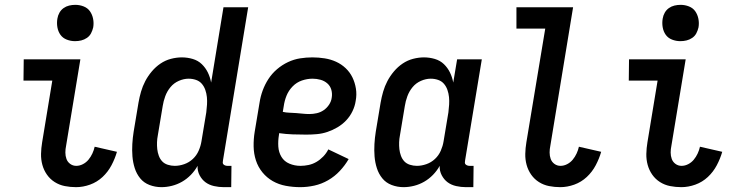

<svg xmlns="http://www.w3.org/2000/svg" viewBox="-20 -765 3040 793"><path d="M294 8Q270 8 247.5 3.5Q225 -1 206 -13Q187 -25 174 -43.5Q161 -62 155 -84Q149 -106 149.5 -129.5Q150 -153 154 -177L196 -432H77L78 -520H312L253 -163Q250 -149 250 -135Q250 -121 254.5 -108.5Q259 -96 270 -88Q281 -80 295 -80Q309 -80 322.5 -87Q336 -94 345.5 -105.5Q355 -117 361.5 -131Q368 -145 371 -159L463 -138Q455 -110 440.5 -82.5Q426 -55 403.5 -34Q381 -13 352 -2.5Q323 8 294 8ZM290 -595Q272 -595 255.5 -601.5Q239 -608 229.5 -621.5Q220 -635 217 -652.5Q214 -670 217 -688Q219 -701 225.5 -712.5Q232 -724 242.5 -731.5Q253 -739 265.5 -742Q278 -745 291 -745Q309 -745 325.5 -738.5Q342 -732 351.5 -718.5Q361 -705 364.5 -687.5Q368 -670 365 -652Q362 -639 356 -627.5Q350 -616 339 -608.5Q328 -601 315.5 -598Q303 -595 290 -595Z M647 8Q621 8 597.5 -1Q574 -10 559 -28.5Q544 -47 536.5 -70.5Q529 -94 527 -119Q525 -144 526.5 -170Q528 -196 532 -221L552 -341Q556 -364 562.5 -386.5Q569 -409 580 -430Q591 -451 607 -470Q623 -489 643 -502.5Q663 -516 686 -522Q709 -528 731 -528Q754 -528 776 -521.5Q798 -515 813.5 -500Q829 -485 838.5 -465.5Q848 -446 852 -424L903 -735H1005L901 -103Q900 -98 900 -93.5Q900 -89 903 -86Q906 -83 910.5 -81.5Q915 -80 919 -80H936L935 8H904Q884 8 864 3.5Q844 -1 829 -12Q814 -23 804.5 -41Q795 -59 796 -80Q785 -60 768.5 -43Q752 -26 732 -14.5Q712 -3 690 2.5Q668 8 647 8ZM702 -80Q721 -80 741 -87Q761 -94 776.5 -108.5Q792 -123 800.5 -142.5Q809 -162 812 -181L832 -301Q834 -317 835 -333Q836 -349 834.5 -364Q833 -379 828 -393.5Q823 -408 813.5 -419Q804 -430 789.5 -435Q775 -440 759 -440Q739 -440 718.5 -431Q698 -422 684 -405Q670 -388 662.5 -367.5Q655 -347 652 -327L632 -207Q629 -192 628.5 -177.5Q628 -163 629.5 -149Q631 -135 636 -121.5Q641 -108 650 -98.5Q659 -89 673 -84.5Q687 -80 702 -80Z M1220 8Q1190 8 1160.5 2.5Q1131 -3 1106.5 -17Q1082 -31 1064 -53Q1046 -75 1037 -102.5Q1028 -130 1027.5 -160.5Q1027 -191 1032 -221L1052 -341Q1056 -367 1065 -391.5Q1074 -416 1088.5 -438.5Q1103 -461 1124 -479Q1145 -497 1169.5 -508.5Q1194 -520 1219.5 -524Q1245 -528 1270 -528Q1296 -528 1321 -524Q1346 -520 1368 -510Q1390 -500 1407.5 -483.5Q1425 -467 1435.5 -445.5Q1446 -424 1450 -399Q1454 -374 1449 -348Q1446 -327 1436 -306Q1426 -285 1410 -268Q1394 -251 1373.5 -239Q1353 -227 1332 -220Q1311 -213 1289 -211Q1267 -209 1245 -209Q1217 -209 1189 -210Q1161 -211 1133 -215L1132 -207Q1128 -183 1129.5 -159.5Q1131 -136 1142.5 -117Q1154 -98 1175.5 -89Q1197 -80 1221 -80Q1237 -80 1254 -83.5Q1271 -87 1286.5 -96Q1302 -105 1315 -118.5Q1328 -132 1336 -148L1420 -108Q1405 -82 1383.5 -59Q1362 -36 1335 -20.5Q1308 -5 1278.5 1.5Q1249 8 1220 8ZM1258 -294Q1273 -294 1288.5 -297.5Q1304 -301 1317 -310Q1330 -319 1339 -332.5Q1348 -346 1350 -361Q1353 -378 1348.5 -394Q1344 -410 1332 -420.5Q1320 -431 1304 -435.5Q1288 -440 1271 -440Q1249 -440 1227 -432.5Q1205 -425 1188.5 -408Q1172 -391 1163.5 -370Q1155 -349 1152 -327L1148 -303Q1161 -300 1175 -299.5Q1189 -299 1203 -298Q1217 -297 1230.5 -295.5Q1244 -294 1258 -294Z M1647 8Q1621 8 1597.5 -1Q1574 -10 1559 -28.5Q1544 -47 1536.5 -70.5Q1529 -94 1527 -119Q1525 -144 1526.5 -170Q1528 -196 1532 -221L1552 -341Q1556 -364 1562.5 -386.5Q1569 -409 1580 -430Q1591 -451 1607 -470Q1623 -489 1643 -502.5Q1663 -516 1686 -522Q1709 -528 1731 -528Q1754 -528 1776 -521.5Q1798 -515 1813.5 -500Q1829 -485 1838.5 -465.5Q1848 -446 1852 -424L1868 -520H1970L1901 -103Q1900 -98 1900 -93.5Q1900 -89 1903 -86Q1906 -83 1910.5 -81.5Q1915 -80 1919 -80H1936L1935 8H1904Q1884 8 1864 3.5Q1844 -1 1829 -12Q1814 -23 1804.5 -41Q1795 -59 1796 -80Q1785 -60 1768.5 -43Q1752 -26 1732 -14.5Q1712 -3 1690 2.5Q1668 8 1647 8ZM1702 -80Q1721 -80 1741 -87Q1761 -94 1776.5 -108.5Q1792 -123 1800.5 -142.5Q1809 -162 1812 -181L1832 -301Q1834 -317 1835 -333Q1836 -349 1834.5 -364Q1833 -379 1828 -393.5Q1823 -408 1813.5 -419Q1804 -430 1789.5 -435Q1775 -440 1759 -440Q1739 -440 1718.5 -431Q1698 -422 1684 -405Q1670 -388 1662.5 -367.5Q1655 -347 1652 -327L1632 -207Q1629 -192 1628.5 -177.5Q1628 -163 1629.5 -149Q1631 -135 1636 -121.5Q1641 -108 1650 -98.5Q1659 -89 1673 -84.5Q1687 -80 1702 -80Z M2294 8Q2270 8 2247.5 3.5Q2225 -1 2206 -13Q2187 -25 2174 -43.5Q2161 -62 2155 -84Q2149 -106 2149.5 -129.5Q2150 -153 2154 -177L2232 -647H2113V-735H2347L2253 -163Q2250 -149 2250 -135Q2250 -121 2254.5 -108.5Q2259 -96 2270 -88Q2281 -80 2295 -80Q2309 -80 2322.5 -87Q2336 -94 2345.5 -105.5Q2355 -117 2361.5 -131Q2368 -145 2371 -159L2463 -138Q2455 -110 2440.5 -82.5Q2426 -55 2403.5 -34Q2381 -13 2352 -2.5Q2323 8 2294 8Z M2794 8Q2770 8 2747.5 3.5Q2725 -1 2706 -13Q2687 -25 2674 -43.5Q2661 -62 2655 -84Q2649 -106 2649.5 -129.5Q2650 -153 2654 -177L2696 -432H2577L2578 -520H2812L2753 -163Q2750 -149 2750 -135Q2750 -121 2754.5 -108.5Q2759 -96 2770 -88Q2781 -80 2795 -80Q2809 -80 2822.5 -87Q2836 -94 2845.5 -105.5Q2855 -117 2861.5 -131Q2868 -145 2871 -159L2963 -138Q2955 -110 2940.5 -82.5Q2926 -55 2903.5 -34Q2881 -13 2852 -2.5Q2823 8 2794 8ZM2790 -595Q2772 -595 2755.5 -601.5Q2739 -608 2729.5 -621.5Q2720 -635 2717 -652.5Q2714 -670 2717 -688Q2719 -701 2725.5 -712.5Q2732 -724 2742.5 -731.5Q2753 -739 2765.5 -742Q2778 -745 2791 -745Q2809 -745 2825.5 -738.5Q2842 -732 2851.5 -718.5Q2861 -705 2864.5 -687.5Q2868 -670 2865 -652Q2862 -639 2856 -627.5Q2850 -616 2839 -608.5Q2828 -601 2815.5 -598Q2803 -595 2790 -595Z"/></svg>

Font: Iosevka Curly Semibold
Style: Italic
Weight: 600
Italic angle: -9°
Monospace: yes
Designer: Belleve Invis
Foundry: Belleve Invis
Version: Version 22.1.2; ttfautohint (v1.8.4)